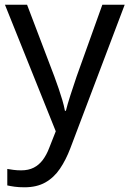

<svg xmlns="http://www.w3.org/2000/svg" viewBox="-20 -556 550 816"><path d="M1 -536H95L211 -231Q221 -204 229.5 -179Q238 -154 245 -130.5Q252 -107 256 -85H260Q266 -110 279 -150.5Q292 -191 306 -232L415 -536H510L279 74Q260 124 234.5 161.5Q209 199 172.5 219.5Q136 240 84 240Q60 240 42 237.5Q24 235 11 232V162Q22 164 37.5 166Q53 168 70 168Q101 168 123.5 156.5Q146 145 162 123.5Q178 102 189 73L217 2Z"/></svg>

Font: hingu115
Style: Book
Weight: 400
Designer: Jelle Bosma - Monotype Design Team
Foundry: Monotype Imaging Inc.
Version: Version 2.003